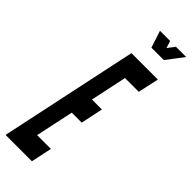

<svg xmlns="http://www.w3.org/2000/svg" viewBox="-305 -938 961 961"><g transform="rotate(45 175.0 -457.5)"><path d="M-7 0H179.5L203 -111H105.5L148.5 -313H219L244 -431H173.5L214.5 -624H312L336 -735H149ZM200.5 -825H288L356.5 -915H284L255 -877L243 -915H171Z"/></g></svg>

Font: League Gothic SemiCondensed Italic
Style: Regular
Weight: 400
Width: 4
Designer: The League of Moveable Type
Version: Version 1.600; ttfautohint (v1.8.3)